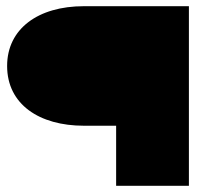

<svg xmlns="http://www.w3.org/2000/svg" viewBox="-20 -600 641 620"><path d="M3 -387C3 -263 107 -194 251 -194H355V0H467H478H590V-580H478H467H251C103 -580 3 -507 3 -387Z"/></svg>

Font: Charger Pro
Style: UltraExt
Weight: 900
Designer: Jasper
Foundry: Cannot Into Space Fonts
Version: Version 1.09